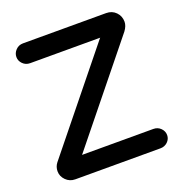

<svg xmlns="http://www.w3.org/2000/svg" viewBox="-126 -801 875 920"><g transform="rotate(-20 311.5 -341.0)"><path d="M36 -57Q36 -80 50 -98L445 -587Q447 -588 447 -589H446H90Q68 -589 53 -604Q38 -619 38 -639Q38 -659 53 -674.5Q68 -690 90 -690H514Q544 -690 563.5 -670Q583 -650 583 -621Q583 -600 566 -577L175 -93Q173 -92 173 -91H174H537Q559 -91 574 -76Q589 -61 589 -41Q589 -21 574 -6.5Q559 8 537 8H103Q75 8 55.5 -11.5Q36 -31 36 -57Z"/></g></svg>

Font: 寒蝉全圆体 Bold
Style: Regular
Weight: 700
Designer: Warren2060
      Designed by Motoya company      

      [Varela Round]
      Joe Prince(Latin component); Avraham Cornf
Foundry: ChillType
Version: Version 3.200